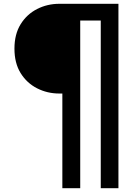

<svg xmlns="http://www.w3.org/2000/svg" viewBox="-20 -740 735 1010"><path d="M292 -248Q229 -248 175 -275.5Q121 -303 88.5 -355.5Q56 -408 56 -484Q56 -560 88.5 -612.5Q121 -665 175 -692.5Q229 -720 292 -720H603V250H510V-632H402V250H308V-248Z"/></svg>

Font: Kufam Medium
Style: Regular
Weight: 500
Designer: Wael Morcos, Artur Schmal
Foundry: Original Type
Version: Version 1.300; ttfautohint (v1.8.3)